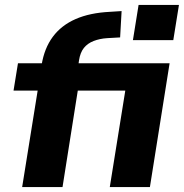

<svg xmlns="http://www.w3.org/2000/svg" viewBox="-20 -760 747 780"><path d="M70 0 133 -392H35L53 -503H183L145 -476L149 -496Q160 -564 194.5 -610.5Q229 -657 287 -682.5Q345 -708 427 -712L474 -715L468 -608L415 -605Q385 -603 360.5 -593.5Q336 -584 321 -565.5Q306 -547 301 -515L297 -487L280 -503H669L589 0H426L489 -392H296L234 0ZM520 -597 543 -740H707L684 -597Z"/></svg>

Font: Nunito Sans 7pt ExtraBold
Style: Italic
Weight: 800
Italic angle: -9°
Designer: Vernon Adams
Foundry: Vernon Adams
Version: Version 3.101;gftools[0.9.27]